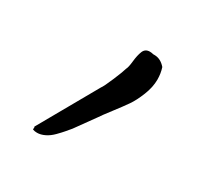

<svg xmlns="http://www.w3.org/2000/svg" viewBox="-174 -1049 1348 1294"><g transform="rotate(30 500.0 -402.0)"><path d="M220 -2 476 -454Q490 -472 522 -548Q554 -624 560 -648Q570 -666 575 -715Q580 -764 593 -796.5Q606 -829 642 -829Q656 -829 670 -825H680Q728 -825 766 -781Q780 -738 780 -691Q780 -632 754 -567Q728 -502 700 -461.5Q672 -421 622 -356Q572 -291 558 -269L450 -119Q428 -93 415 -77.5Q402 -62 374 -33.5Q346 -5 315 10Q284 25 256 25Q238 25 224 20Q220 19 222 10Q224 1 220 -2Z"/></g></svg>

Font: NaniFont Regular
Style: Regular
Weight: 400
Designer: Nanigashitei
Version: Version 1.036